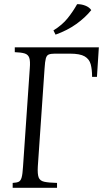

<svg xmlns="http://www.w3.org/2000/svg" viewBox="-20 -889 488 909"><path d="M40 0V-23Q59 -24 68.5 -28.5Q78 -33 82.5 -49Q87 -65 89 -100L121 -565Q124 -600 118.5 -615.5Q113 -631 96.5 -636Q80 -641 50 -642V-665H448L439 -525H416Q416 -560 409.5 -584.5Q403 -609 381 -622Q359 -635 311 -635H240Q221 -635 211 -631Q201 -627 197 -612.5Q193 -598 191 -565L159 -100Q157 -65 163 -49Q169 -33 189.5 -28.5Q210 -24 250 -23V0ZM345 -869Q364 -870 383.5 -862.5Q403 -855 412 -841Q384 -806 341.5 -775.5Q299 -745 243 -725L233 -745Q275 -771 300.5 -803Q326 -835 345 -869Z"/></svg>

Font: Bona Nova SC
Style: Italic
Weight: 400
Italic angle: -4°
Designer: Mateusz Machalski
Foundry: Capitalics
Version: Version 4.001; ttfautohint (v1.8.4.7-5d5b)